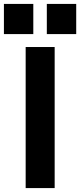

<svg xmlns="http://www.w3.org/2000/svg" viewBox="-81 -960 409 980"><path d="M50 0V-720H198V0ZM158 -786V-940H308V-786ZM-61 -786V-940H89V-786Z"/></svg>

Font: Instrument Sans SemiCondensed
Style: Bold
Weight: 700
Width: 4
Designer: Rodrigo Fuenzalida
Foundry: fragTYPE
Version: Version 1.000;gftools[0.9.28]